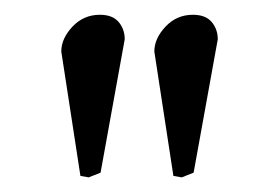

<svg xmlns="http://www.w3.org/2000/svg" viewBox="-20 -664 376 260"><path d="M88.9 -425.8 63 -594.2Q63 -611.8 78.1 -627.9Q93.3 -644 115.2 -644Q132.3 -644 140.6 -634.3Q148.9 -624.5 148.9 -610.8L116.2 -430.2L100.1 -423.8ZM214.8 -425.8 189 -594.2Q189 -611.8 204.1 -627.9Q219.2 -644 241.2 -644Q258.3 -644 266.6 -634.3Q274.9 -624.5 274.9 -610.8L242.2 -430.2L226.1 -423.8Z"/></svg>

Font: Common Serif
Style: Regular
Weight: 400
Designer: Philipp H. Poll, Khaled Hosny
Foundry: Stefan Peev, Context Ltd.
Version: Version 1.026